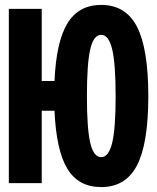

<svg xmlns="http://www.w3.org/2000/svg" viewBox="-20 -746 640 782"><path d="M16 0V-710H150V-416H202Q209 -577 255 -651.5Q301 -726 392 -726Q492 -726 538 -637Q584 -548 584 -354Q584 -161 538 -72.5Q492 16 392 16Q300 16 254.5 -58.5Q209 -133 202 -295H150V0ZM392 -106Q423 -106 437 -164.5Q451 -223 451 -354Q451 -486 437 -545Q423 -604 392 -604Q361 -604 347.5 -545Q334 -486 334 -354Q334 -223 347.5 -164.5Q361 -106 392 -106Z"/></svg>

Font: Geist Mono ExtraBold
Style: Regular
Weight: 800
Monospace: yes
Designer: Basement.studio, Andrés Briganti, Mateo Zaragoza
Foundry: Basement.studio, Vercel, Andrés Briganti, Guido Ferreyra, Mateo Zaragoza
Version: Version 1.500; ttfautohint (v1.8.4.7-5d5b)